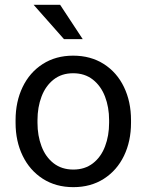

<svg xmlns="http://www.w3.org/2000/svg" viewBox="-20 -770 611 800"><path d="M44.9 0ZM284.7 -538.1Q357.9 -538.1 412.6 -503.2Q467.3 -468.3 496.6 -407.2Q525.9 -346.2 525.9 -269.5V-258.3Q525.9 -181.6 496.6 -120.8Q467.3 -60.1 412.8 -25.1Q358.4 9.8 285.6 9.8Q212.9 9.8 158.4 -25.1Q104 -60.1 74.5 -120.8Q44.9 -181.6 44.9 -258.3V-269.5Q44.9 -346.2 74.2 -407.2Q103.5 -468.3 158 -503.2Q212.4 -538.1 284.7 -538.1ZM285.6 -63.5Q333.5 -63.5 367.2 -89.6Q400.9 -115.7 417.7 -160.2Q434.6 -204.6 434.6 -258.3V-269.5Q434.6 -323.2 417.5 -367.7Q400.4 -412.1 366.7 -438.5Q333 -464.8 284.7 -464.8Q236.8 -464.8 203.4 -438.5Q169.9 -412.1 153.1 -367.7Q136.2 -323.2 136.2 -269.5V-258.3Q136.2 -204.6 153.1 -160.2Q169.9 -115.7 203.6 -89.6Q237.3 -63.5 285.6 -63.5ZM246.6 -606.9 120.1 -750H230.5L324.7 -606.9Z"/></svg>

Font: Heebo
Style: Regular
Weight: 400
Designer: Oded Ezer
Foundry: Meir Sadan
Version: Version 2.001; ttfautohint (v1.5.14-ce02) -l 8 -r 50 -G 200 